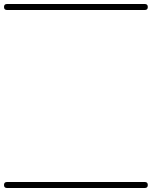

<svg xmlns="http://www.w3.org/2000/svg" viewBox="-35 -575 759 960"><path d="M0 -555Q172 -555 344.5 -555Q517 -555 689 -555Q704 -555 704 -540Q704 -525 689 -525Q517 -525 344.5 -525Q172 -525 0 -525Q-15 -525 -15 -540Q-15 -555 0 -555ZM0 335Q172 335 344.5 335Q517 335 689 335Q704 335 704 350Q704 365 689 365Q517 365 344.5 365Q172 365 0 365Q-15 365 -15 350Q-15 335 0 335Z"/></svg>

Font: FRB American Cursive Just Guidelines
Style: Italic
Weight: 400
Italic angle: -25°
Version: Version 2.0;Modular Font Editor K font №1